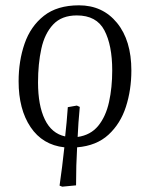

<svg xmlns="http://www.w3.org/2000/svg" viewBox="-20 -541 564 722"><path d="M214 161 204 157Q209 122 213.5 86.5Q218 51 222 13Q140 4 95 -63Q50 -130 50 -235Q50 -312 72.5 -377Q95 -442 145 -481.5Q195 -521 277 -521Q366 -521 420 -455Q474 -389 474 -276Q474 -203 453.5 -139.5Q433 -76 388 -34.5Q343 7 270 13Q268 48 267 82Q266 116 266 156ZM272 -26Q321 -33 349.5 -68Q378 -103 390 -157.5Q402 -212 402 -276Q402 -371 372.5 -427Q343 -483 269 -483Q212 -483 180 -449Q148 -415 135.5 -358Q123 -301 123 -231Q123 -145 148.5 -92Q174 -39 225 -28Q228 -54 230.5 -81.5Q233 -109 235 -138L269 -144L280 -139Q277 -107 275 -79Q273 -51 272 -26Z"/></svg>

Font: Literata 36pt Light
Style: Italic
Weight: 300
Italic angle: -2°
Designer: Latin by Veronika Burian and Jose Scaglione. Greek by Irene Vlachou. Cyrillic by Vera Evstafieva
Foundry: TypeTogether
Version: Version 3.002